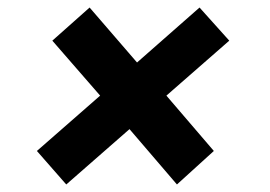

<svg xmlns="http://www.w3.org/2000/svg" viewBox="-20 -490 718 510"><path d="M156 0 78 -89 246 -236 119 -382 218 -470 344 -324 510 -470 589 -382 422 -236 548 -89 450 0 324 -147Z"/></svg>

Font: Plus Jakarta Sans ExtraBold
Style: Italic
Weight: 800
Italic angle: -8°
Designer: Gumpita Rahayu
Foundry: Tokotype
Version: Version 2.071; ttfautohint (v1.8.4.7-5d5b);gftools[0.9.29]